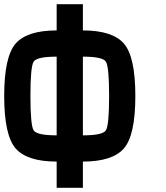

<svg xmlns="http://www.w3.org/2000/svg" viewBox="-20 -895 790 915"><path d="M375 -875V-750Q515.6 -750 570.3 -687.5Q625 -625 625 -437.5Q625 -250 570.3 -187.5Q515.6 -125 375 -125V0H250V-125Q109.4 -125 54.7 -187.5Q0 -250 0 -437.5Q0 -625 54.7 -687.5Q109.4 -750 250 -750V-875ZM125 -437.5Q125 -296.9 140.6 -273.4Q156.2 -250 250 -250V-625Q156.2 -625 140.6 -601.6Q125 -578.1 125 -437.5ZM500 -437.5Q500 -578.1 484.4 -601.6Q468.8 -625 375 -625V-250Q468.8 -250 484.4 -273.4Q500 -296.9 500 -437.5Z"/></svg>

Font: CraftyPE
Style: Regular
Weight: 400
Designer: Erek Butcher
Foundry: Haunted Coop
Version: Version 0.018;April 4, 2024;FontCreator 15.0.0.2962 64-bit